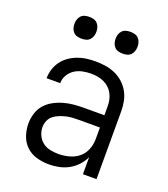

<svg xmlns="http://www.w3.org/2000/svg" viewBox="-137 -834 824 943"><g transform="rotate(20 275.0 -362.5)"><path d="M228 12Q196 12 164.5 3.5Q133 -5 109.5 -27Q86 -49 75.5 -80Q65 -111 65 -143Q65 -169 73 -195.5Q81 -222 98.5 -242Q116 -262 139.5 -275Q163 -288 189 -295.5Q215 -303 241.5 -305.5Q268 -308 295 -308H402V-355Q402 -372 398.5 -388.5Q395 -405 387 -420Q379 -435 366.5 -446.5Q354 -458 338.5 -465Q323 -472 306 -475Q289 -478 272 -478Q250 -478 227.5 -473.5Q205 -469 186.5 -457Q168 -445 156 -425Q144 -405 144 -382H73Q73 -406 80.5 -429.5Q88 -453 102 -472Q116 -491 136 -505Q156 -519 178.5 -527.5Q201 -536 224.5 -539Q248 -542 272 -542Q298 -542 324 -538Q350 -534 374 -523.5Q398 -513 417.5 -495.5Q437 -478 450 -455Q463 -432 468 -406.5Q473 -381 473 -355V0H402V-89Q391 -65 372.5 -45Q354 -25 330.5 -12Q307 1 280.5 6.5Q254 12 228 12ZM254 -52Q282 -52 310 -59.5Q338 -67 359.5 -84.5Q381 -102 391.5 -129Q402 -156 402 -184V-244H295Q278 -244 260.5 -243Q243 -242 226 -238Q209 -234 193 -227.5Q177 -221 163.5 -210.5Q150 -200 143 -183.5Q136 -167 136 -150Q136 -128 145.5 -107.5Q155 -87 172 -74Q189 -61 210.5 -56.5Q232 -52 254 -52ZM383 -623Q371 -623 359.5 -626Q348 -629 340 -637.5Q332 -646 328.5 -657Q325 -668 325 -680Q325 -692 328.5 -703Q332 -714 340 -722.5Q348 -731 359.5 -734Q371 -737 383 -737Q394 -737 405.5 -734Q417 -731 425 -722.5Q433 -714 436.5 -703Q440 -692 440 -680Q440 -668 436.5 -657Q433 -646 425 -637.5Q417 -629 405.5 -626Q394 -623 383 -623ZM167 -623Q156 -623 144.5 -626Q133 -629 125 -637.5Q117 -646 113.5 -657Q110 -668 110 -680Q110 -692 113.5 -703Q117 -714 125 -722.5Q133 -731 144.5 -734Q156 -737 167 -737Q179 -737 190.5 -734Q202 -731 210 -722.5Q218 -714 221.5 -703Q225 -692 225 -680Q225 -668 221.5 -657Q218 -646 210 -637.5Q202 -629 190.5 -626Q179 -623 167 -623Z"/></g></svg>

Font: Lode Term
Style: Regular
Weight: 400
Monospace: yes
Designer: Belleve Invis
Foundry: Belleve Invis
Version: Version 29.2.0